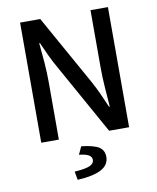

<svg xmlns="http://www.w3.org/2000/svg" viewBox="-95 -728 841 1031"><g transform="rotate(-10 325.5 -212.5)"><path d="M86 0V-655H196L410 -272Q428 -239 445 -202Q462 -165 478 -127H482Q478 -179 474 -234.5Q470 -290 470 -342V-655H565V0H456L242 -384Q223 -417 205.5 -454Q188 -491 172 -528H168Q173 -478 177.5 -423Q182 -368 182 -314V0ZM244 230 236 184Q297 180 320 169Q343 158 343 139Q343 121 325.5 111.5Q308 102 274 99L294 56Q364 64 390.5 82Q417 100 417 135Q417 180 372.5 203Q328 226 244 230Z"/></g></svg>

Font: Source Sans 3 ExtraLight Medium
Style: Regular
Weight: 500
Version: Version 3.052;hotconv 1.1.0;makeotfexe 2.6.0